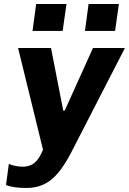

<svg xmlns="http://www.w3.org/2000/svg" viewBox="-20 -750 642 956"><path d="M112 186Q79 186 52 182Q25 178 10 171L24 66Q34 71 53.5 75.5Q73 80 92 80Q121 80 141.5 68Q162 56 178 28.5Q194 1 209 -45V56L70 -511H234L295 -199H302L443 -511H602L332 14Q300 75 267.5 113Q235 151 197 168.5Q159 186 112 186ZM142 -596 160 -730H311L292 -596ZM403 -596 421 -730H572L553 -596Z"/></svg>

Font: Chivo Mono
Style: Bold Italic
Weight: 700
Italic angle: -8.05°
Monospace: yes
Version: Version 1.008